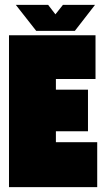

<svg xmlns="http://www.w3.org/2000/svg" viewBox="-20 -770 430 790"><path d="M178 -750H45L129 -643H288L371 -750H239L208 -711ZM380 0V-185H210V-230H342V-401H210V-445H373V-625H17V0Z"/></svg>

Font: Blinker Headline
Style: Regular
Weight: 900
Width: 4
Designer: Juergen Huber
Foundry: supertype
Version: Version 1.015;PS 1.15;hotconv 1.0.88;makeotf.lib2.5.647800